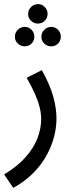

<svg xmlns="http://www.w3.org/2000/svg" viewBox="-47 -678 341 928"><path d="M17 230 -27 165Q36 127 75.5 83Q115 39 133.5 -8.5Q152 -56 152 -103Q152 -130 144.5 -160Q137 -190 121.5 -225Q106 -260 82 -302L155 -339Q194 -270 210 -212.5Q226 -155 226 -106Q226 -67 217 -28Q208 11 190.5 48.5Q173 86 147.5 119.5Q122 153 89 181Q56 209 17 230ZM137 -564Q117 -564 103 -577.5Q89 -591 89 -610Q89 -630 103 -644Q117 -658 137 -658Q156 -658 169.5 -644Q183 -630 183 -611Q183 -591 169.5 -577.5Q156 -564 137 -564ZM73 -454Q53 -454 39 -467.5Q25 -481 25 -500Q25 -520 39 -534Q53 -548 73 -548Q92 -548 105.5 -534Q119 -520 119 -501Q119 -481 105.5 -467.5Q92 -454 73 -454ZM201 -454Q181 -454 167 -467.5Q153 -481 153 -500Q153 -520 167 -534Q181 -548 201 -548Q220 -548 233.5 -534Q247 -520 247 -501Q247 -481 233.5 -467.5Q220 -454 201 -454Z"/></svg>

Font: Noto Sans Arabic ExtraCondensed
Style: Regular
Weight: 400
Width: 2
Designer: Monotype Design Team, Nadine Chahine, Nizar Qandah and Khaled Hosny
Foundry: Monotype Imaging Inc.
Version: Version 2.012